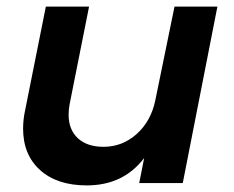

<svg xmlns="http://www.w3.org/2000/svg" viewBox="-20 -555 708 582"><path d="M50 -165Q50 -192 56 -220L119 -535H250L191 -239Q188 -223 188 -207Q188 -162 216 -136Q244 -110 294 -110Q351 -110 394.5 -149Q438 -188 451 -252L509 -535H639L534 0H402L417 -76Q354 7 243 7Q153 7 101.5 -39.5Q50 -86 50 -165Z"/></svg>

Font: Gontserrat Medium
Style: Italic
Weight: 500
Italic angle: -11.3°
Designer: Julieta Ulanovsky
Foundry: Julieta Ulanovsky
Version: Version 6.001